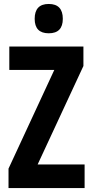

<svg xmlns="http://www.w3.org/2000/svg" viewBox="-20 -949 468 969"><path d="M407 0H23V-98L254 -596H27V-714H401V-616L170 -119H407ZM226 -929Q297 -929 297 -854Q297 -781 226 -781Q155 -781 155 -854Q155 -929 226 -929Z"/></svg>

Font: Noto Sans ExtraCondensed
Style: Bold
Weight: 700
Width: 2
Designer: Monotype Design Team
Foundry: Monotype Imaging Inc.
Version: Version 2.013; ttfautohint (v1.8.4.7-5d5b)